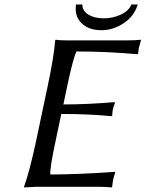

<svg xmlns="http://www.w3.org/2000/svg" viewBox="-20 -823 641 846"><path d="M586.9 -803.2Q571.8 -752 525.1 -720.9Q478.5 -689.9 426.8 -689.9Q371.1 -689.9 339.4 -720.7Q307.6 -751.5 314.9 -803.2H342.8Q342.8 -774.9 369.6 -758.5Q396.5 -742.2 437.5 -742.2Q476.6 -742.2 512.2 -758.5Q547.9 -774.9 558.6 -803.2ZM224.6 -200.2Q199.2 -81.5 201.7 -54.2Q261.2 -54.2 332 -57.1Q402.8 -60.1 444.3 -63L485.8 -65.9L487.3 -62Q481.9 -45.9 478 -28.8Q478 -27.8 474.1 0L471.2 2.9Q447.8 0 412.1 0H139.2L86.4 2.9L85.9 0Q110.4 -67.9 138.7 -200.2L190.4 -444.8Q217.8 -574.2 223.1 -645L225.6 -647.9Q242.2 -645 275.9 -645H539.1Q575.2 -645 599.6 -647.9L601.1 -645Q593.3 -617.7 592.3 -613.8Q590.3 -604 588.9 -587.9L585.9 -584Q450.2 -596.2 316.9 -596.2Q302.7 -568.4 276.4 -444.8L259.3 -362.8Q364.3 -362.8 484.4 -373L486.8 -370.1Q481 -356.4 477.5 -341.8Q474.6 -326.7 474.6 -314L471.2 -311Q375 -320.8 250 -320.8Z"/></svg>

Font: Linux Biolinum
Style: Italic
Weight: 400
Italic angle: -12°
Designer: Philipp H. Poll
Foundry: Philipp H. Poll
Version: Version 1.1.3 ; ttfautohint (v0.9)